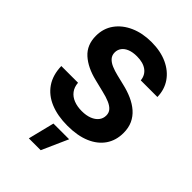

<svg xmlns="http://www.w3.org/2000/svg" viewBox="-277 -854 1209 1209"><g transform="rotate(45 327.5 -249.5)"><path d="M333 10.4Q244.9 10.4 179.7 -16.6Q114.6 -43.5 78.1 -96.7Q41.7 -149.9 39.6 -228.5H188.5Q191.2 -192.2 209.8 -167.7Q228.4 -143.2 259.7 -130.9Q291 -118.6 331.2 -118.6Q370.4 -118.6 399.4 -129.9Q428.4 -141.2 444.4 -161.5Q460.4 -181.7 460.4 -208.6Q460.4 -233 445.8 -249.5Q431.3 -265.9 403.8 -277.7Q376.3 -289.6 336.5 -298.8L257 -318.4Q165.1 -340.4 112.1 -388.4Q59 -436.4 59 -517.2Q59 -583.2 94.7 -632.7Q130.5 -682.1 192.7 -709.7Q255 -737.3 334.6 -737.3Q415.7 -737.3 476.1 -709.5Q536.5 -681.7 570.4 -632.4Q604.2 -583 605.3 -518.4H457.2Q453.2 -561.2 420.9 -585Q388.7 -608.8 333.4 -608.8Q296.1 -608.8 269.9 -598.3Q243.8 -587.8 230.2 -569.2Q216.6 -550.7 216.6 -527Q216.6 -501.3 232.2 -484Q247.8 -466.8 274 -455.8Q300.2 -444.8 331.4 -437.3L396.5 -421.5Q443.8 -410.7 483.7 -392.9Q523.6 -375 553.2 -349.2Q582.7 -323.3 598.9 -288.3Q615 -253.2 615 -207.8Q615 -141.3 581.5 -92.2Q547.9 -43.2 485 -16.4Q422 10.4 333 10.4ZM217 238.1 260.7 62.7H400.6L322.5 238.1Z"/></g></svg>

Font: Inter
Style: Regular
Weight: 400
Designer: Rasmus Andersson
Foundry: rsms
Version: Version 4.000;git-8c9346024